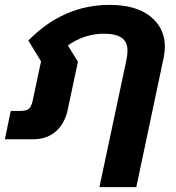

<svg xmlns="http://www.w3.org/2000/svg" viewBox="-40 -570 722 786"><path d="M477 -322Q482 -347 482 -362Q482 -398 458.5 -415Q435 -432 383 -432Q345 -432 307.5 -419.5Q270 -407 238 -384L279 -317L237 -120Q225 -64 188.5 -32Q152 0 97 0H-20L4 -116H44Q68 -116 78.5 -125Q89 -134 94 -159L128 -319L76 -404Q219 -550 409 -550Q517 -550 576 -502.5Q635 -455 635 -378Q635 -359 630 -334L518 196H367Z"/></svg>

Font: Prompt Semibold
Style: Italic
Weight: 600
Italic angle: -12°
Designer: Katatrad Team
Foundry: CadsonDemak
Version: Version 1.000